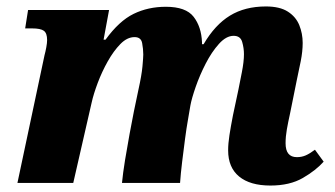

<svg xmlns="http://www.w3.org/2000/svg" viewBox="-20 -567 1039 595"><path d="M818 8Q755 8 721 -20Q687 -48 687 -101Q687 -122 691 -148Q695 -174 702 -210L719 -290Q723 -310 729.5 -343Q736 -376 736 -399Q736 -418 730.5 -437Q725 -456 704 -456Q681 -456 658.5 -431Q636 -406 617.5 -370Q599 -334 586.5 -298Q574 -262 570 -240L562 -193Q558 -171 553.5 -137Q549 -103 544.5 -66Q540 -29 538 0H358Q361 -31 367.5 -71Q374 -111 381.5 -151.5Q389 -192 395 -222L409 -289Q419 -334 421.5 -361.5Q424 -389 424 -398Q424 -415 420.5 -433.5Q417 -452 397 -452Q374 -452 353 -430.5Q332 -409 314 -377Q296 -345 283 -310.5Q270 -276 264 -249L207 0H34L118 -396Q121 -407 123.5 -420.5Q126 -434 126 -443Q126 -464 116 -471.5Q106 -479 79 -479H58L67 -536H318L301 -444H307Q349 -502 394 -524Q439 -546 494 -546Q556 -546 580 -515Q604 -484 606 -436V-430H611Q646 -490 692.5 -518.5Q739 -547 804 -547Q847 -547 872 -531Q897 -515 907.5 -489Q918 -463 918 -434Q918 -408 912 -377.5Q906 -347 900 -320L879 -216Q873 -189 869 -166.5Q865 -144 865 -123Q865 -80 900 -80Q915 -80 927.5 -85.5Q940 -91 956 -103L983 -66Q959 -39 918.5 -15.5Q878 8 818 8Z"/></svg>

Font: Noto Serif ExtraBold
Style: Italic
Weight: 800
Italic angle: -12°
Designer: Monotype Design Team
Foundry: Monotype Imaging Inc.
Version: Version 2.013